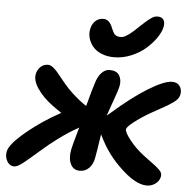

<svg xmlns="http://www.w3.org/2000/svg" viewBox="-60 -901 950 953"><g transform="rotate(5 415.5 -424.0)"><path d="M488.8 -624Q452.6 -624 424.8 -636Q397 -647.9 381.6 -667Q366.2 -686 360.1 -708.7Q354 -731.4 358.9 -753.9Q364.3 -779.8 380.6 -794.4Q397 -809.1 420.9 -809.1Q450.2 -809.1 465.8 -768.1Q466.8 -766.1 469.7 -759.5Q472.7 -752.9 473.9 -750.7Q475.1 -748.5 478 -743.4Q481 -738.3 483.6 -736.3Q486.3 -734.4 490.7 -731.7Q495.1 -729 500.7 -728Q506.3 -727.1 513.2 -727.1Q519 -727.1 525.6 -729Q532.2 -731 539.6 -735.6Q546.9 -740.2 552.7 -744.1Q558.6 -748 567.4 -755.6Q576.2 -763.2 580.8 -767.3Q585.4 -771.5 595 -780.8Q604.5 -790 607.9 -793Q612.8 -797.4 624 -807.6Q635.3 -817.9 640.9 -822.3Q646.5 -826.7 655.3 -833Q664.1 -839.4 671.6 -841.8Q679.2 -844.2 687 -844.2Q708 -844.2 716.8 -830.8Q725.6 -817.4 720.2 -793Q715.3 -769.5 695.6 -740.7Q675.8 -711.9 646 -685.5Q616.2 -659.2 574.2 -641.6Q532.2 -624 488.8 -624ZM42 -41Q19.5 -41 6.6 -63Q-6.3 -85 -1 -111.8Q5.4 -143.6 63 -195.1Q120.6 -246.6 201.2 -296.9Q243.2 -321.8 252 -326.2Q217.8 -349.1 205.1 -358.9Q157.2 -394.5 130.1 -434.6Q103 -474.6 108.9 -505.9Q112.8 -526.9 127.9 -542.5Q143.1 -558.1 167 -558.1Q179.7 -558.1 194.6 -545.4Q209.5 -532.7 222.9 -515.1Q236.3 -497.6 258.1 -471.9Q279.8 -446.3 299.8 -428.2Q339.8 -391.6 372.1 -371.1Q395.5 -460 409.2 -500Q419.9 -527.8 436.5 -543.5Q453.1 -559.1 473.1 -559.1Q507.8 -559.1 521.2 -537.4Q534.7 -515.6 528.8 -483.9Q524.9 -463.9 505.1 -409.7Q485.4 -355.5 478 -332Q480.5 -334 485.6 -338.6Q490.7 -343.3 493.2 -345.2Q593.8 -433.1 667 -478Q747.6 -527.8 787.1 -527.8Q813.5 -527.8 825.7 -509.5Q837.9 -491.2 833 -467.8Q830.6 -456.5 823.5 -446.8Q816.4 -437 801.3 -426.5Q786.1 -416 773.4 -408.4Q760.7 -400.9 734.6 -386.7Q708.5 -372.6 691.9 -362.8Q647 -336.9 614 -311Q581.1 -285.2 579.1 -273.9Q576.7 -259.8 606 -221.9Q635.3 -184.1 678.2 -150.9Q691.4 -140.6 711.7 -126Q731.9 -111.3 740.7 -104.5Q749.5 -97.7 759.3 -88.1Q769 -78.6 771.5 -70.6Q773.9 -62.5 772 -53.2Q768.1 -32.7 749.3 -18.3Q730.5 -3.9 705.1 -3.9Q646 -3.9 563 -86.9Q501.5 -147 461.9 -230Q461.9 -230.5 460.2 -232.7Q458.5 -234.9 458 -236.8Q444.3 -144.5 439 -118.2Q433.1 -85.9 414.3 -66.9Q395.5 -47.9 368.2 -47.9Q336.4 -47.9 322.5 -76.4Q308.6 -105 316.9 -148.9Q319.3 -164.1 347.2 -261.2Q299.8 -235.4 245.1 -194.8Q208.5 -168.5 161.4 -127Q114.3 -85.4 86.2 -63.2Q58.1 -41 42 -41Z"/></g></svg>

Font: Shantell Sans Irregular Bouncy
Style: Italic
Weight: 600
Italic angle: -11.31°
Designer: Stephen Nixon, Anya Danilova, Shantell Martin
Foundry: Arrow Type
Version: Version 1.006;[9816181b4]